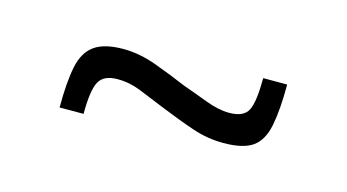

<svg xmlns="http://www.w3.org/2000/svg" viewBox="-32 -434 475 263"><g transform="rotate(15 205.5 -302.5)"><path d="M59 -247Q59 -283 63.5 -305Q68 -327 82 -337Q96 -347 123 -347Q146 -347 170.5 -338Q195 -329 216 -320Q233 -314 251.5 -307Q270 -300 285 -300Q306 -300 312 -312.5Q318 -325 318 -358H352Q352 -322 347.5 -299.5Q343 -277 329.5 -267.5Q316 -258 288 -258Q266 -258 245 -265Q224 -272 197 -283Q175 -292 159 -298.5Q143 -305 126 -305Q106 -305 99.5 -292.5Q93 -280 93 -247Z"/></g></svg>

Font: Saira ExtraCondensed Light
Style: Regular
Weight: 300
Width: 2
Designer: Hector Gatti with collaboration of the Omnibus-Type team
Foundry: Omnibus-Type
Version: Version 1.101